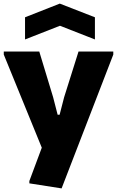

<svg xmlns="http://www.w3.org/2000/svg" viewBox="-20 -826 651 1066"><path d="M143 192V179L212 -6L1 -523V-540H198L275 -286L300 -189H311L336 -286L416 -540H609V-523L322 220ZM119 -730 312 -806 507 -730V-607L313 -683L119 -607Z"/></svg>

Font: Encode Sans Narrow
Style: ExtraBold
Weight: 800
Designer: Pablo Impallari, Andres Torresi
Foundry: Pablo Impallari, Andres Torresi
Version: Version 1.000; ttfautohint (v1.00) -l 8 -r 50 -G 200 -x 14 -